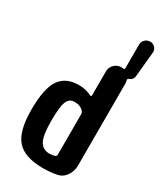

<svg xmlns="http://www.w3.org/2000/svg" viewBox="-239 -1057 977 1152"><g transform="rotate(30 250.0 -480.5)"><path d="M302.7 -106.4V-383.8Q302.7 -396.5 295.9 -404.3Q272.5 -430.7 230.5 -429.7Q196.3 -429.7 181.6 -394.5Q167 -359.4 167 -259.8Q167 -160.2 188.5 -122.6Q210 -85 254.9 -85Q274.4 -85 293 -90.8Q302.7 -94.7 302.7 -106.4ZM445.3 -969.7Q464.8 -969.7 478.5 -955.1Q492.2 -940.4 490.2 -919.9L473.6 -747.1Q470.7 -720.7 445.3 -711.9Q435.5 -708 436.5 -700.2Q439.5 -691.4 440.4 -681.6V-110.4Q440.4 -70.3 418.5 -38.1Q396.5 -5.9 359.4 1Q316.4 9.8 264.6 9.8Q138.7 9.8 84.5 -50.3Q30.3 -110.4 30.3 -259.8Q30.3 -407.2 72.3 -468.8Q114.3 -530.3 205.1 -530.3Q253.9 -530.3 293 -509.8Q295.9 -507.8 299.3 -509.8Q302.7 -511.7 302.7 -515.6V-681.6Q302.7 -710 322.8 -730Q342.8 -750 372.1 -750Q379.9 -750 383.8 -749Q394.5 -747.1 394.5 -756.8V-919.9Q394.5 -941.4 409.2 -955.6Q423.8 -969.7 445.3 -969.7Z"/></g></svg>

Font: Rounded-X Mgen+ 1mn bold
Style: Bold
Weight: 700
Designer: [Source Han Sans]
Ryoko NISHIZUKA  (kana & ideographs); Paul D. Hunt (Latin, Greek & Cyrillic); Wenlong ZHANG  (bopomofo
Version: Version 1.059.20150602